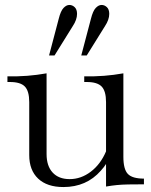

<svg xmlns="http://www.w3.org/2000/svg" viewBox="-20 -744 611 775"><path d="M236 11Q170 11 134 -23Q98 -57 98 -118V-332Q98 -376 80.5 -394.5Q63 -413 20 -413H10V-436Q51 -435 90 -438Q129 -441 168 -448V-122Q168 -74 192.5 -47.5Q217 -21 261 -21Q307 -21 346.5 -51Q386 -81 408 -133L432 -128Q422 -104 411 -86.5Q400 -69 387 -55Q329 11 236 11ZM408 9V-332Q408 -376 390.5 -394.5Q373 -413 330 -413H320V-436Q361 -435 400 -438Q439 -441 478 -448V-111Q478 -61 496 -42Q514 -23 561 -23V0Q523 0 497.5 0.5Q472 1 451.5 3Q431 5 408 9ZM178 -520 217 -668Q225 -700 236.5 -712Q248 -724 260 -724Q272 -724 281.5 -715Q291 -706 291 -688Q291 -676 286.5 -663.5Q282 -651 274 -639L200 -520ZM308 -520 347 -668Q355 -700 366.5 -712Q378 -724 390 -724Q402 -724 411.5 -715Q421 -706 421 -688Q421 -676 416.5 -663.5Q412 -651 404 -639L330 -520Z"/></svg>

Font: Baskervville SC
Style: Regular
Weight: 400
Designer: Alexis Faudot, Rémi Forte, Morgane Pierson, Rafael Ribas, Tanguy Vanlaeys, Rosalie Wagner, Thomas Huot-Marchand
Foundry: ANRT
Version: Version 1.100